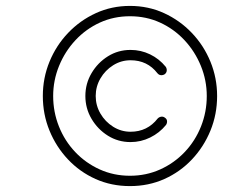

<svg xmlns="http://www.w3.org/2000/svg" viewBox="-20 -613 781 650"><path d="M514 -212Q519 -217 526 -218Q533 -219 539 -214Q545 -210 545.5 -203Q546 -196 542 -190Q520 -163 488.5 -147.5Q457 -132 422 -132Q380 -132 345.5 -153.5Q311 -175 290 -210.5Q269 -246 269 -288Q269 -330 290 -365.5Q311 -401 345.5 -422.5Q380 -444 422 -444Q457 -444 488 -429Q519 -414 541 -387Q541 -387 541 -387Q541 -387 541 -387Q545 -381 544.5 -374Q544 -367 538 -362Q532 -358 525 -358.5Q518 -359 513 -365Q479 -409 422 -409Q390 -409 363 -392Q336 -375 320 -347.5Q304 -320 304 -288Q304 -256 320 -228.5Q336 -201 363 -184Q390 -167 422 -167Q479 -167 514 -212Q514 -212 514 -212Q514 -212 514 -212ZM680 -288Q680 -341 660 -390Q640 -439 604.5 -477Q569 -515 522 -536.5Q475 -558 420 -558Q365 -558 318 -536.5Q271 -515 235.5 -477Q200 -439 180 -390Q160 -341 160 -288Q160 -234 179.5 -185Q199 -136 234.5 -98.5Q270 -61 317.5 -39.5Q365 -18 420 -18Q475 -18 522.5 -39.5Q570 -61 605.5 -98.5Q641 -136 660.5 -185Q680 -234 680 -288ZM125 -288Q125 -349 147.5 -404Q170 -459 210.5 -501.5Q251 -544 304.5 -568.5Q358 -593 420 -593Q482 -593 535.5 -568.5Q589 -544 629.5 -501.5Q670 -459 692.5 -404Q715 -349 715 -288Q715 -226 692.5 -171Q670 -116 630 -73.5Q590 -31 536.5 -7Q483 17 420 17Q357 17 303.5 -7Q250 -31 210 -73.5Q170 -116 147.5 -171Q125 -226 125 -288Z"/></svg>

Font: FRB American Cursive
Style: Italic
Weight: 400
Italic angle: -25°
Version: Version 2.0;Modular Font Editor K font №1